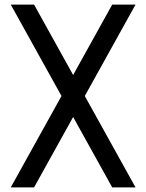

<svg xmlns="http://www.w3.org/2000/svg" viewBox="-20 -820 640 840"><path d="M471 0 27 -800H129L573 0ZM27 0 471 -800H573L129 0Z"/></svg>

Font: Victor Mono Thin SemiBold
Style: Regular
Weight: 600
Monospace: yes
Version: Version 1.561;gftools[0.9.30]